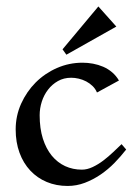

<svg xmlns="http://www.w3.org/2000/svg" viewBox="-20 -581 433 610"><path d="M380.9 -106Q363.8 -84 343.5 -63.2Q323.2 -42.5 299.6 -26.4Q275.9 -10.3 249.5 -0.2Q223.1 9.8 194.8 9.8Q158.7 9.8 128.4 -2.9Q98.1 -15.6 76.2 -39.1Q54.2 -62.5 42 -95.7Q29.8 -128.9 29.8 -169.9Q29.8 -212.9 47.1 -251.5Q64.5 -290 93.5 -319.1Q122.6 -348.1 161.1 -365Q199.7 -381.8 242.2 -381.8Q258.8 -381.8 275.6 -378.7Q292.5 -375.5 307.9 -368.9Q323.2 -362.3 336.2 -351.3Q349.1 -340.3 357.9 -325.2L288.1 -287.1Q283.2 -298.8 274.2 -307.6Q265.1 -316.4 253.9 -322.3Q242.7 -328.1 230.2 -331.1Q217.8 -334 206.1 -334Q182.6 -334 164.1 -323.5Q145.5 -313 132.6 -296.1Q119.6 -279.3 112.8 -258.1Q106 -236.8 106 -214.8Q106 -172.9 116.2 -140.6Q126.5 -108.4 144.5 -86.4Q162.6 -64.5 187 -53.2Q211.4 -42 240.2 -42Q256.8 -42 274.4 -50.3Q292 -58.6 308.3 -71Q324.7 -83.5 339.6 -97.7Q354.5 -111.8 366.2 -123ZM190.9 -407.2 178.7 -424.3 292.5 -560.5 349.6 -496.6Z"/></svg>

Font: Redressed
Style: Regular
Weight: 400
Designer: Astigmatic (AOETI)
Foundry: Astigmatic (AOETI)
Version: Version 1.000